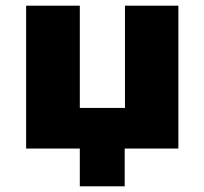

<svg xmlns="http://www.w3.org/2000/svg" viewBox="-20 -523 720 676"><path d="M261 133V0H72V-503H261V-143H420V-503H608V0H419V133Z"/></svg>

Font: Nunito Sans 8pt Black
Style: Regular
Weight: 900
Version: Version 3.101;gftools[0.9.27]